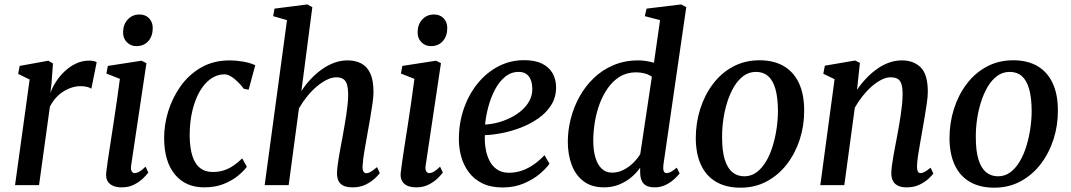

<svg xmlns="http://www.w3.org/2000/svg" viewBox="-20 -837 4841 868"><path d="M48 0 114 -477.5 62 -503 69 -539 198.5 -562.5 219.5 -550 213 -461 207.5 -416Q216 -440.5 232.5 -466.5Q249 -492.5 272 -514.2Q295 -536 323.2 -549.5Q351.5 -563 384 -563Q394 -563 403.5 -561Q413 -559 417 -555.5L393 -436Q388 -440 375.2 -443.8Q362.5 -447.5 343.5 -447.5Q324.5 -447.5 304.8 -441.2Q285 -435 266.2 -423.2Q247.5 -411.5 232 -394Q216.5 -376.5 205.5 -354.5L156.5 0Z M530.5 10Q507 10 490.5 2.8Q474 -4.5 466 -18.8Q458 -33 460 -55Q462 -74.5 467 -108.5Q472 -142.5 478.8 -186.2Q485.5 -230 493.2 -279.5Q501 -329 508.2 -380.5Q515.5 -432 522 -480.5L461 -504.5L467.5 -539L619.5 -562.5L642 -551.5L573 -90Q570 -72 575 -63.2Q580 -54.5 588.5 -54.5Q598.5 -54.5 609.8 -60.8Q621 -67 638 -83.5L650.5 -57Q645 -49 629.2 -33Q613.5 -17 588.5 -3.5Q563.5 10 530.5 10ZM596.5 -628.5Q570.5 -628.5 553 -646.8Q535.5 -665 536.5 -693Q537 -727 557.8 -749.2Q578.5 -771.5 610.5 -771.5Q638 -771.5 654.5 -753.8Q671 -736 670.5 -709.5Q670.5 -674 650.5 -651.2Q630.5 -628.5 596.5 -628.5Z M903 10Q819 10 770.8 -48.2Q722.5 -106.5 722 -212Q721.5 -271 740.2 -332.8Q759 -394.5 796.2 -447Q833.5 -499.5 889.2 -531.8Q945 -564 1019 -564Q1046.5 -564 1079 -558.5Q1111.5 -553 1134 -542L1104 -431.5L1082.5 -435.5Q1070.5 -451.5 1055.5 -466.5Q1040.5 -481.5 1024.8 -491.2Q1009 -501 995 -501Q962 -501 933 -480.8Q904 -460.5 882.5 -423Q861 -385.5 849 -333.8Q837 -282 837.5 -220Q838.5 -165.5 850.5 -129.8Q862.5 -94 885.2 -76.8Q908 -59.5 941 -59.5Q971 -59.5 994.2 -67.5Q1017.5 -75.5 1037.2 -89.5Q1057 -103.5 1075 -121L1096 -83Q1083.5 -65.5 1057.2 -43.5Q1031 -21.5 992.5 -5.8Q954 10 903 10Z M1574.5 10Q1547.5 10 1531.8 2Q1516 -6 1509.5 -21Q1503 -36 1503.5 -57Q1504 -71 1506.5 -90.5Q1509 -110 1512.8 -132Q1516.5 -154 1520.8 -176.8Q1525 -199.5 1529 -220.5Q1532.5 -242 1537 -266.2Q1541.5 -290.5 1545.2 -315.8Q1549 -341 1551.5 -365.2Q1554 -389.5 1554 -410.5Q1553.5 -441 1547.8 -457.5Q1542 -474 1530.2 -480.8Q1518.5 -487.5 1500 -487.5Q1480 -487.5 1457.2 -476.2Q1434.5 -465 1411.5 -445.5Q1388.5 -426 1368 -400.5Q1347.5 -375 1331.5 -347L1285 0H1176.5L1277.5 -746L1215 -764L1221 -798L1369.5 -817L1392 -804.5L1342.5 -425Q1360.5 -453.5 1384 -478.5Q1407.5 -503.5 1434.2 -522.8Q1461 -542 1490.5 -553Q1520 -564 1551 -564Q1587 -564 1613.2 -550.2Q1639.5 -536.5 1654 -505.2Q1668.5 -474 1668.5 -421Q1668.5 -401 1664.2 -370.2Q1660 -339.5 1654.2 -306.5Q1648.5 -273.5 1643.5 -246Q1640.5 -227 1636.5 -205.8Q1632.5 -184.5 1628.8 -163Q1625 -141.5 1622.5 -121.8Q1620 -102 1619 -86Q1618.5 -69 1623.2 -61.5Q1628 -54 1635.5 -54Q1645.5 -54 1656.2 -60.5Q1667 -67 1684.5 -81.5L1697 -54.5Q1692.5 -47.5 1676.2 -31.8Q1660 -16 1634.2 -3Q1608.5 10 1574.5 10Z M1862 10Q1838.5 10 1822 2.8Q1805.5 -4.5 1797.5 -18.8Q1789.5 -33 1791.5 -55Q1793.5 -74.5 1798.5 -108.5Q1803.5 -142.5 1810.2 -186.2Q1817 -230 1824.8 -279.5Q1832.5 -329 1839.8 -380.5Q1847 -432 1853.5 -480.5L1792.5 -504.5L1799 -539L1951 -562.5L1973.5 -551.5L1904.5 -90Q1901.5 -72 1906.5 -63.2Q1911.5 -54.5 1920 -54.5Q1930 -54.5 1941.2 -60.8Q1952.5 -67 1969.5 -83.5L1982 -57Q1976.5 -49 1960.8 -33Q1945 -17 1920 -3.5Q1895 10 1862 10ZM1928 -628.5Q1902 -628.5 1884.5 -646.8Q1867 -665 1868 -693Q1868.5 -727 1889.2 -749.2Q1910 -771.5 1942 -771.5Q1969.5 -771.5 1986 -753.8Q2002.5 -736 2002 -709.5Q2002 -674 1982 -651.2Q1962 -628.5 1928 -628.5Z M2464 -97Q2450 -76.5 2420.5 -51.2Q2391 -26 2348.2 -7.8Q2305.5 10.5 2252.5 10.5Q2198.5 10.5 2160.5 -8.2Q2122.5 -27 2099 -58.8Q2075.5 -90.5 2064.8 -130Q2054 -169.5 2054.5 -211Q2055 -283.5 2077.5 -347.5Q2100 -411.5 2140 -460.5Q2180 -509.5 2233.5 -537.2Q2287 -565 2350 -565Q2399 -565 2430.8 -549.2Q2462.5 -533.5 2478 -506Q2493.5 -478.5 2494 -444.5Q2494.5 -398 2472.2 -362.5Q2450 -327 2413.2 -301.5Q2376.5 -276 2333.2 -259.5Q2290 -243 2247.5 -235Q2205 -227 2172 -226Q2170.5 -193.5 2175.8 -163.2Q2181 -133 2193.8 -108.8Q2206.5 -84.5 2228.2 -70.2Q2250 -56 2281 -56Q2312.5 -56 2341 -66.2Q2369.5 -76.5 2394.8 -94.5Q2420 -112.5 2441.5 -135.5ZM2325.5 -512Q2290 -512 2263 -489.5Q2236 -467 2217.2 -431Q2198.5 -395 2187.5 -353.5Q2176.5 -312 2173 -274Q2200 -275 2229.5 -282.8Q2259 -290.5 2287 -304.2Q2315 -318 2337.8 -337.5Q2360.5 -357 2373.8 -382Q2387 -407 2386.5 -437Q2385.5 -474.5 2369.5 -493.2Q2353.5 -512 2325.5 -512Z M2979 -91Q2977 -73 2980.5 -63.8Q2984 -54.5 2993 -54.5Q3002.5 -54.5 3013.2 -60.2Q3024 -66 3039.5 -79L3052.5 -53Q3047.5 -46 3032 -30.8Q3016.5 -15.5 2992.8 -2.8Q2969 10 2938 10Q2906 10 2890.2 -6.5Q2874.5 -23 2874 -56.5V-79Q2859.5 -57.5 2835.8 -37Q2812 -16.5 2780.2 -3.2Q2748.5 10 2710.5 10Q2654.5 10 2618.2 -17.5Q2582 -45 2564.5 -91.8Q2547 -138.5 2547 -196.5Q2547 -247 2560 -299Q2573 -351 2599 -398.5Q2625 -446 2663.5 -483.2Q2702 -520.5 2752.8 -542.2Q2803.5 -564 2867 -564Q2883.5 -564 2902 -561Q2920.5 -558 2936.5 -553.5L2964 -746L2895 -764L2903 -798L3059.5 -817L3082.5 -804.5ZM2927 -490Q2913 -500.5 2894.2 -505.2Q2875.5 -510 2856 -510Q2814.5 -510 2782.8 -490.8Q2751 -471.5 2728 -438.8Q2705 -406 2690.2 -365.8Q2675.5 -325.5 2668.8 -282.8Q2662 -240 2662 -201.5Q2662 -156.5 2672 -123.8Q2682 -91 2701 -73.8Q2720 -56.5 2746.5 -56.5Q2774.5 -56.5 2799.2 -69.2Q2824 -82 2843.5 -101.5Q2863 -121 2874.5 -140.5Z M3413.5 -564.5Q3478.5 -564.5 3523.5 -538Q3568.5 -511.5 3592 -461Q3615.5 -410.5 3615.5 -338Q3616 -270 3595.8 -207.2Q3575.5 -144.5 3537.8 -95.2Q3500 -46 3446.8 -17.2Q3393.5 11.5 3327.5 11.5Q3263.5 11.5 3218.2 -14.5Q3173 -40.5 3149.5 -90.5Q3126 -140.5 3125.5 -211.5Q3125.5 -281 3145.5 -344.2Q3165.5 -407.5 3203 -457.2Q3240.5 -507 3294 -535.8Q3347.5 -564.5 3413.5 -564.5ZM3398 -512Q3366 -512 3341.2 -493.8Q3316.5 -475.5 3298.2 -444.8Q3280 -414 3267.8 -375.2Q3255.5 -336.5 3249.8 -295.2Q3244 -254 3244.5 -215.5Q3244.5 -154.5 3256.5 -115.8Q3268.5 -77 3291 -58.5Q3313.5 -40 3345 -40Q3376 -40 3400.5 -58.2Q3425 -76.5 3443.2 -107.2Q3461.5 -138 3473.2 -176.8Q3485 -215.5 3491 -256.5Q3497 -297.5 3497 -336.5Q3496.5 -397 3485.2 -435.8Q3474 -474.5 3452.2 -493.2Q3430.5 -512 3398 -512Z M3854.5 -431Q3873 -458.5 3895.8 -482.5Q3918.5 -506.5 3944.5 -525Q3970.5 -543.5 3998.8 -553.8Q4027 -564 4057 -564Q4110.5 -564 4142.5 -532.2Q4174.5 -500.5 4174.5 -421.5Q4174.5 -401.5 4170 -370.5Q4165.5 -339.5 4160 -306.5Q4154.5 -273.5 4149.5 -246Q4145.5 -220.5 4140 -191.5Q4134.5 -162.5 4130.5 -135Q4126.5 -107.5 4125.5 -86Q4125.5 -69 4129.5 -61.8Q4133.5 -54.5 4140.5 -54.5Q4150 -54.5 4160.8 -60.2Q4171.5 -66 4187 -79L4199.5 -52.5Q4195 -45.5 4179 -30.2Q4163 -15 4137.8 -2.5Q4112.5 10 4079 10Q4053 10 4037.5 1.5Q4022 -7 4015.5 -22Q4009 -37 4009.5 -57Q4010 -71 4012.5 -90.5Q4015 -110 4019 -132Q4023 -154 4027.2 -176.8Q4031.5 -199.5 4035.5 -220.5Q4039.5 -242 4043.8 -266.2Q4048 -290.5 4051.8 -315.8Q4055.5 -341 4058 -365.2Q4060.5 -389.5 4060.5 -410.5Q4060.5 -441 4055 -457.5Q4049.5 -474 4037.5 -480.8Q4025.5 -487.5 4005.5 -487.5Q3986.5 -487.5 3964.8 -476.5Q3943 -465.5 3921.2 -446.5Q3899.5 -427.5 3879.8 -402.8Q3860 -378 3844.5 -350.5L3797 0H3688.5L3753 -479L3702 -503.5L3709 -540L3846 -563.5L3867.5 -552.5Z M4560.5 -564.5Q4625.5 -564.5 4670.5 -538Q4715.5 -511.5 4739 -461Q4762.5 -410.5 4762.5 -338Q4763 -270 4742.8 -207.2Q4722.5 -144.5 4684.8 -95.2Q4647 -46 4593.8 -17.2Q4540.5 11.5 4474.5 11.5Q4410.5 11.5 4365.2 -14.5Q4320 -40.5 4296.5 -90.5Q4273 -140.5 4272.5 -211.5Q4272.5 -281 4292.5 -344.2Q4312.5 -407.5 4350 -457.2Q4387.5 -507 4441 -535.8Q4494.5 -564.5 4560.5 -564.5ZM4545 -512Q4513 -512 4488.2 -493.8Q4463.5 -475.5 4445.2 -444.8Q4427 -414 4414.8 -375.2Q4402.5 -336.5 4396.8 -295.2Q4391 -254 4391.5 -215.5Q4391.5 -154.5 4403.5 -115.8Q4415.5 -77 4438 -58.5Q4460.5 -40 4492 -40Q4523 -40 4547.5 -58.2Q4572 -76.5 4590.2 -107.2Q4608.5 -138 4620.2 -176.8Q4632 -215.5 4638 -256.5Q4644 -297.5 4644 -336.5Q4643.5 -397 4632.2 -435.8Q4621 -474.5 4599.2 -493.2Q4577.5 -512 4545 -512Z"/></svg>

Font: Merriweather 28pt Medium
Style: Italic
Weight: 500
Italic angle: -7.8°
Version: Version 2.101